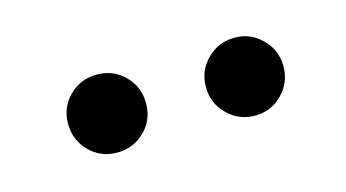

<svg xmlns="http://www.w3.org/2000/svg" viewBox="-31 -690 452 251"><g transform="rotate(-15 194.5 -564.5)"><path d="M53.2 -564.5Q53.2 -586.9 68.6 -602.1Q84 -617.2 106 -617.2Q128.4 -617.2 143.6 -601.8Q158.7 -586.4 158.7 -564.5Q158.7 -542 143.3 -526.9Q127.9 -511.7 106 -511.7Q83.5 -511.7 68.4 -527.1Q53.2 -542.5 53.2 -564.5ZM239.7 -564.5Q239.7 -586.4 255.1 -601.8Q270.5 -617.2 292.5 -617.2Q314 -617.2 329.3 -601.8Q344.7 -586.4 344.7 -564.5Q344.7 -542.5 329.3 -527.1Q314 -511.7 292.5 -511.7Q270.5 -511.7 255.1 -527.1Q239.7 -542.5 239.7 -564.5Z"/></g></svg>

Font: JuniusX
Style: Regular
Weight: 400
Designer: Peter S. Baker
Foundry: Briery Creek Software
Version: Version 1.004